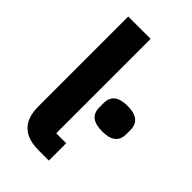

<svg xmlns="http://www.w3.org/2000/svg" viewBox="-224 -820 899 899"><g transform="rotate(45 226.0 -370.0)"><path d="M216 0Q69 0 69 -144V-740H217V-115H283V0ZM274 -343V-372Q274 -442 363 -442Q452 -442 452 -372V-343Q452 -273 363 -273Q274 -273 274 -343Z"/></g></svg>

Font: Anuphan
Style: Bold
Weight: 700
Designer: Mike Abbink, Paul van der Laan, Pieter van Rosmalen, Mint Tantisuwanna
Foundry: Bold Monday; Cadson Demak
Version: Version 3.002;hotconv 1.0.109;makeotfexe 2.5.65596